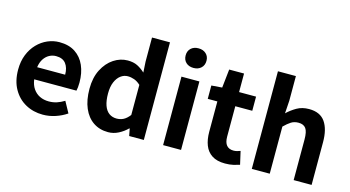

<svg xmlns="http://www.w3.org/2000/svg" viewBox="-87 -1157 2764 1516"><g transform="rotate(15 1295.0 -398.5)"><path d="M323.4 13.8Q244.9 13.8 181.7 -21.2Q118.5 -56.1 81.4 -121.9Q44.2 -187.7 44.2 -279.9Q44.2 -348.1 65.8 -402.2Q87.4 -456.3 124.6 -494.8Q161.8 -533.2 208.5 -553.4Q255.3 -573.5 304.7 -573.5Q382.1 -573.5 434 -539.3Q485.9 -505.1 512.4 -444.7Q538.8 -384.4 538.8 -306.4Q538.8 -285.9 536.9 -267.6Q534.9 -249.4 532.1 -238.4H186.7Q192.9 -192.8 214.2 -162.1Q235.4 -131.4 268.1 -115.5Q300.8 -99.6 342.6 -99.6Q376.6 -99.6 407 -109.4Q437.3 -119.3 468.1 -138.2L517.6 -47.9Q476.7 -19.8 426 -3Q375.4 13.8 323.4 13.8ZM184.4 -336.9H413.3Q413.3 -393.2 387.4 -426.7Q361.6 -460.2 307.1 -460.2Q278 -460.2 252.2 -446.4Q226.4 -432.6 208.4 -405.4Q190.4 -378.2 184.4 -336.9Z M857.2 13.8Q787.3 13.8 735.6 -21.2Q683.9 -56.2 655.7 -122Q627.5 -187.8 627.5 -279.9Q627.5 -371.2 661.2 -436.8Q694.9 -502.4 748.7 -538Q802.6 -573.5 862.7 -573.5Q910 -573.5 942.3 -557.3Q974.6 -541.1 1005.2 -513L999.9 -601.1V-797.9H1146.7V0H1027L1015.7 -58.3H1012.2Q981.5 -27.6 941.4 -6.9Q901.3 13.8 857.2 13.8ZM894.5 -107.4Q924.9 -107.4 950.3 -120.4Q975.6 -133.5 999.9 -164.8V-410.8Q974.8 -434.2 948.4 -443.7Q922 -453.2 895.1 -453.2Q864.2 -453.2 837.7 -433.4Q811.1 -413.7 794.9 -375.7Q778.6 -337.8 778.6 -281.5Q778.6 -223.5 792.3 -184.6Q806 -145.7 832.2 -126.6Q858.4 -107.4 894.5 -107.4Z M1304.3 0V-559.8H1451V0ZM1377.9 -650.6Q1339.2 -650.6 1316 -672.6Q1292.7 -694.5 1292.7 -731.4Q1292.7 -767.1 1316 -789Q1339.2 -810.8 1377.9 -810.8Q1415.5 -810.8 1439.2 -789Q1463 -767.1 1463 -731.4Q1463 -694.5 1439.2 -672.6Q1415.5 -650.6 1377.9 -650.6Z M1812.9 13.8Q1746.7 13.8 1706.1 -12.6Q1665.4 -39 1647.1 -86Q1628.8 -133 1628.8 -195.4V-444.1H1550.3V-553.2L1637.4 -559.8L1653.9 -711.4H1775.4V-559.8H1914.2V-444.1H1775.4V-195.8Q1775.4 -148 1795.1 -124.9Q1814.8 -101.9 1851.8 -101.9Q1866 -101.9 1881.1 -105.7Q1896.2 -109.6 1907.1 -114.2L1931.6 -7Q1909.3 0.2 1879.8 7Q1850.3 13.8 1812.9 13.8Z M2029.3 0V-797.9H2176V-596.7L2169 -491.7Q2202.4 -523.8 2245.1 -548.7Q2287.9 -573.5 2345.2 -573.5Q2435.6 -573.5 2476.9 -514.3Q2518.2 -455 2518.2 -349.1V0H2371.5V-330.9Q2371.5 -396 2352.5 -421.9Q2333.5 -447.7 2292.1 -447.7Q2257.9 -447.7 2232.6 -431.9Q2207.3 -416 2176 -385.1V0Z"/></g></svg>

Font: Noto Sans KR Thin
Style: Regular
Weight: 100
Designer: Ryoko NISHIZUKA 西塚涼子 (kana, bopomofo & ideographs); Paul D. Hunt (Latin, Greek & Cyrillic); Sandoll Communications 산돌커뮤니
Foundry: Adobe
Version: Version 2.004-H2;hotconv 1.0.118;makeotfexe 2.5.65603